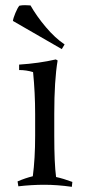

<svg xmlns="http://www.w3.org/2000/svg" viewBox="-20 -715 327 743"><path d="M190 -274V-190Q190 -82 197 -30Q225 -24 260 -11L258 8Q202 0 152 0Q102 0 51 6L48 -13Q78 -26 107 -33Q116 -101 116 -190V-274Q116 -355 108 -436Q82 -444 54 -444V-465Q131 -470 196 -485L203 -481Q190 -404 190 -274ZM55 -693Q65 -695 76.5 -695Q88 -695 98 -694Q122 -652 157.5 -610Q193 -568 230 -543L219 -525L30 -634Q31 -644 39.5 -664.5Q48 -685 55 -693Z"/></svg>

Font: Almendra
Style: Regular
Weight: 400
Designer: Ana Sanfelippo
Foundry: Ana Sanfelippo
Version: Version 1.004